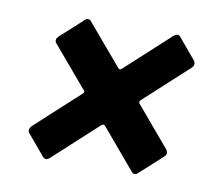

<svg xmlns="http://www.w3.org/2000/svg" viewBox="-50 -538 501 457"><g transform="rotate(10 200.5 -310.0)"><path d="M394 -429 352 -479C348 -484 342 -484 336 -479L228 -380C225 -377 222 -378 220 -380L136 -479C132 -484 126 -484 121 -479L66 -429C61 -424 60 -418 64 -413L148 -314C151 -311 149 -308 147 -306L40 -208C35 -202 34 -196 38 -191L80 -141C85 -136 90 -136 96 -141L204 -240C206 -242 210 -242 212 -240L294 -143C298 -137 305 -138 310 -143L364 -192C370 -197 370 -203 366 -209L284 -306C282 -308 283 -312 285 -314L392 -412C397 -417 398 -423 394 -429Z"/></g></svg>

Font: Barlow Semi Condensed SemiBold
Style: Italic
Weight: 600
Width: 4
Italic angle: -7°
Designer: Jeremy Tribby
Foundry: Tribby Type
Version: Version 1.422;hotconv 1.0.109;makeotfexe 2.5.65596